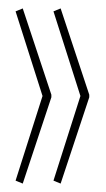

<svg xmlns="http://www.w3.org/2000/svg" viewBox="-20 -498 251 456"><path d="M102 -273V-267L34 -62L17 -69L81 -270L17 -471L34 -478ZM192 -273V-267L124 -62L107 -69L171 -270L107 -471L124 -478Z"/></svg>

Font: Georama ExtraCondensed Thin
Style: Regular
Weight: 100
Width: 2
Designer: Jean-Baptiste Levee
Foundry: Production Type
Version: Version 1.001